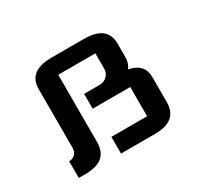

<svg xmlns="http://www.w3.org/2000/svg" viewBox="-114 -706 938 875"><g transform="rotate(-30 355.0 -268.5)"><path d="M285.6 -241.7V-319.8ZM410.2 -537.1Q532.2 -537.1 532.2 -441.9V-371.1Q532.2 -337.4 514.6 -316.4Q593.3 -301.3 593.3 -229.5V-100.1Q593.3 -50.3 564 -25.1Q534.7 0 471.2 0H295.4V-87.9H483.4V-241.7H285.6V-319.8H367.2Q391.1 -319.8 406.7 -335.4Q422.4 -351.1 422.4 -375V-454.1H227.1V-100.1Q227.1 -50.3 197.8 -25.1Q168.5 0 105 0H73.2V-87.9Q92.3 -87.9 104.7 -100.3Q117.2 -112.8 117.2 -131.8V-441.9Q117.2 -537.1 239.3 -537.1Z"/></g></svg>

Font: Squarish Sans CT
Style: Regular
Weight: 400
Version: Version 0.9